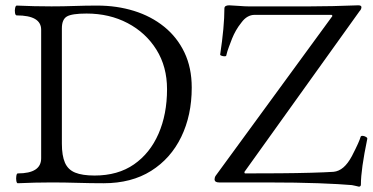

<svg xmlns="http://www.w3.org/2000/svg" viewBox="-20 -687 1403 723"><path d="M47 3Q43 3 41.5 -6Q40 -15 41.5 -24.5Q43 -34 47 -34Q135 -34 135 -91V-575Q135 -629 43 -629Q38 -629 36.5 -638.5Q35 -648 37 -657Q39 -666 43 -666Q109 -663 174 -663Q218 -663 260.5 -664.5Q303 -666 346 -666Q420 -666 484.5 -646Q549 -626 598 -586.5Q647 -547 674.5 -489.5Q702 -432 702 -357Q702 -253 662.5 -171.5Q623 -90 549 -43.5Q475 3 370 3Q321 3 272 1.5Q223 0 174 0Q112 0 47 3ZM336 -26Q424 -26 484.5 -68Q545 -110 577 -183.5Q609 -257 609 -351Q609 -436 569 -500Q529 -564 460.5 -600Q392 -636 306 -636Q251 -636 232 -625Q213 -614 213 -580V-146Q213 -101 224.5 -74.5Q236 -48 263 -37Q290 -26 336 -26ZM1332 16Q1324 14 1317 12.5Q1310 11 1305 10Q1259 6 1179 3Q1099 0 983 0H805Q788 0 788 -12Q788 -15 789 -18.5Q790 -22 792 -25L1232 -627L1229 -631H938Q925 -631 912.5 -624Q900 -617 889 -602Q877 -587 868.5 -572Q860 -557 854 -542Q848 -526 842 -510.5Q836 -495 832 -478Q832 -475 826 -475Q820 -475 814.5 -477Q809 -479 809 -481Q817 -534 821 -577.5Q825 -621 825 -655Q825 -667 843 -667Q866 -666 884 -664.5Q902 -663 914 -663H1149Q1187 -663 1232 -664Q1277 -665 1329 -667Q1341 -667 1341 -660Q1341 -657 1339.5 -653Q1338 -649 1334 -645L900 -39L902 -34Q969 -34 1033.5 -34.5Q1098 -35 1151.5 -36.5Q1205 -38 1236 -40Q1256 -42 1273 -56.5Q1290 -71 1305 -99Q1320 -128 1328 -146Q1336 -164 1338 -172Q1340 -176 1346 -175.5Q1352 -175 1358 -171.5Q1364 -168 1363 -164Q1351 -106 1345 -63.5Q1339 -21 1339 8Q1339 15 1332 16Z"/></svg>

Font: Junicode VF
Style: Regular
Weight: 400
Designer: Peter S. Baker
Version: Version 2.213